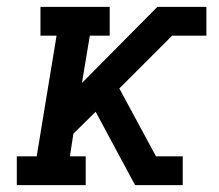

<svg xmlns="http://www.w3.org/2000/svg" viewBox="-20 -540 640 560"><path d="M29 0V-84H87L145 -436H98V-520H300V-436H242L219 -298L439 -520H582V-436H482L328 -282L435 -84H513V0H374L259 -214L194 -150L184 -84H230V0Z"/></svg>

Font: Iosevka Etoile Medium Oblique
Style: Regular
Weight: 500
Italic angle: -9°
Designer: Belleve Invis
Foundry: Belleve Invis
Version: Version 15.5.2; ttfautohint (v1.8.4)